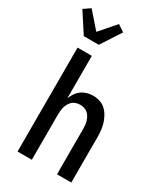

<svg xmlns="http://www.w3.org/2000/svg" viewBox="-271 -1081 1010 1176"><g transform="rotate(30 233.5 -493.5)"><path d="M60 0V-735H161V-435Q169 -455 181 -473Q193 -491 210.5 -503.5Q228 -516 249 -522Q270 -528 291 -528Q315 -528 338.5 -520.5Q362 -513 379.5 -497Q397 -481 409 -459.5Q421 -438 428 -415Q435 -392 437.5 -368Q440 -344 440 -320V0H339V-320Q339 -334 337.5 -348Q336 -362 332 -375.5Q328 -389 320.5 -401.5Q313 -414 302.5 -423Q292 -432 278 -436Q264 -440 250 -440Q236 -440 222 -436Q208 -432 197.5 -423Q187 -414 179.5 -401.5Q172 -389 168 -375.5Q164 -362 162.5 -348Q161 -334 161 -320V0ZM58 -815 -33 -955 14 -987 111 -876 208 -987 255 -955 164 -815Z"/></g></svg>

Font: Iosevka Term Semibold
Style: Regular
Weight: 600
Monospace: yes
Designer: Belleve Invis
Foundry: Belleve Invis
Version: Version 31.4.0